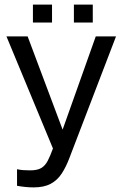

<svg xmlns="http://www.w3.org/2000/svg" viewBox="-20 -652 535 834"><path d="M210 -7 8 -494H100L252 -89L396 -494H484L282 33Q267 73 248 102Q229 131 200 146.5Q171 162 126 162Q107 162 88.5 160Q70 158 54 155V83Q67 86 81 87Q95 88 111 88Q142 88 159 78Q176 68 187 47Q198 26 210 -7ZM383 -554H301V-632H383ZM206 -554H123V-632H206Z"/></svg>

Font: Blinker
Style: Regular
Weight: 400
Designer: Juergen Huber
Foundry: supertype
Version: 1.017